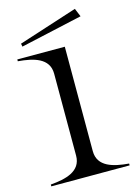

<svg xmlns="http://www.w3.org/2000/svg" viewBox="-130 -952 737 1023"><g transform="rotate(-15 238.0 -440.5)"><path d="M22 -10V0H454V-10C370 -17 284 -37 284 -124V-700H22V-690C106 -683 192 -663 192 -576V-124C192 -37 106 -17 22 -10ZM407 -835 388 -881 63 -776 66 -759Z"/></g></svg>

Font: Sprat Extended
Style: Regular
Weight: 400
Width: 9
Designer: Ethan Nakache
Foundry: Collletttivo
Version: Version 2.000;Glyphs 3.2 (3217)